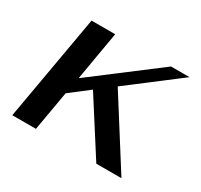

<svg xmlns="http://www.w3.org/2000/svg" viewBox="-110 -632 811 774"><g transform="rotate(30 295.5 -245.0)"><path d="M336 -313 534 0H417L256 -252L168 -184L136 0H26L112 -490H222L183 -263L482 -490H568Z"/></g></svg>

Font: Fahkwang Medium
Style: Italic
Weight: 500
Italic angle: -10°
Version: Version 1.000; ttfautohint (v1.6)